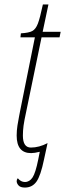

<svg xmlns="http://www.w3.org/2000/svg" viewBox="-20 -679 293 864"><path d="M55 136Q55 129 60 123Q74 140 92 140Q113 140 126.5 119.5Q140 99 152 39L159 4Q135 10 120 10Q55 10 55 -69Q55 -91 58.5 -114Q62 -137 65.5 -153.5Q69 -170 70 -177L137 -511H72L74 -529Q110 -531 125.5 -539.5Q141 -548 150.5 -573Q160 -598 173 -659H198L172 -536H253L248 -511H167L98 -177Q89 -136 86 -113.5Q83 -91 83 -69Q83 -15 119 -15Q156 -15 194 -35L178 39Q163 112 144 138.5Q125 165 92 165Q72 165 63.5 155.5Q55 146 55 136Z"/></svg>

Font: Noto Serif CondThin
Style: Italic
Weight: 250
Width: 3
Italic angle: -12°
Designer: Monotype Design Team
Foundry: Monotype Imaging Inc.
Version: Version 1.001